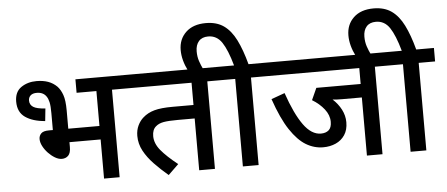

<svg xmlns="http://www.w3.org/2000/svg" viewBox="-56 -1030 2740 1178"><g transform="rotate(-5 1313.5 -441.5)"><path d="M180 -632Q220 -632 251 -621Q282 -610 306 -586Q325 -566 337 -532.5Q349 -499 349 -436V-324H541V-539H419V-622H738V-539H637V0H541V-241H349V-211Q349 -174 333.5 -158.5Q318 -143 294 -143Q274 -143 252 -156Q230 -169 211 -189Q192 -209 180 -232Q168 -255 168 -276Q168 -296 181.5 -310Q195 -324 230 -324H254V-428Q254 -472 249 -495Q244 -518 234 -532Q215 -560 175 -560Q150 -560 137 -548Q124 -536 124 -517Q124 -491 145.5 -477Q167 -463 220 -460L212 -383Q136 -389 90.5 -420.5Q45 -452 45 -517Q45 -577 85 -604.5Q125 -632 180 -632Z M1224 -539V0H1127V-319H1023Q964 -319 934.5 -313.5Q905 -308 887 -292Q864 -273 864 -233Q864 -188 899 -145.5Q934 -103 1002 -49L938 13Q892 -26 853 -66.5Q814 -107 790.5 -150.5Q767 -194 767 -243Q767 -278 780.5 -306.5Q794 -335 815 -353Q844 -379 885.5 -390.5Q927 -402 998 -402H1127V-539H724V-622H1324V-539Z M1112 -615Q1078 -682 1078 -744Q1078 -811 1122.5 -853.5Q1167 -896 1246 -896Q1312 -896 1356 -865Q1400 -834 1430.5 -773Q1461 -712 1485 -622H1594V-539H1493V0H1396V-539H1310V-622H1396Q1369 -719 1337.5 -766Q1306 -813 1253 -813Q1215 -813 1195 -790Q1175 -767 1175 -728Q1175 -695 1184 -668Q1193 -641 1206 -615Z M2256 -539V0H2160V-358H2038Q1997 -358 1980 -361Q2013 -331 2032.5 -293.5Q2052 -256 2052 -215Q2052 -168 2031 -136.5Q2010 -105 1975 -89.5Q1940 -74 1898 -74Q1842 -74 1792 -104Q1742 -134 1695.5 -204Q1649 -274 1607 -396L1690 -426Q1735 -295 1784 -227Q1833 -159 1891 -159Q1921 -159 1939 -174.5Q1957 -190 1957 -226Q1957 -267 1928 -304Q1899 -341 1854 -368L1887 -441H2160V-539H1579V-622H2358V-539Z M2145 -615Q2111 -682 2111 -744Q2111 -811 2155.5 -853.5Q2200 -896 2279 -896Q2345 -896 2389 -865Q2433 -834 2463.5 -773Q2494 -712 2518 -622H2627V-539H2526V0H2429V-539H2343V-622H2429Q2402 -719 2370.5 -766Q2339 -813 2286 -813Q2248 -813 2228 -790Q2208 -767 2208 -728Q2208 -695 2217 -668Q2226 -641 2239 -615Z"/></g></svg>

Font: Noto Sans Medium
Style: Regular
Weight: 500
Designer: Monotype Design Team
Foundry: Monotype Imaging Inc.
Version: Version 2.007